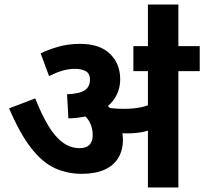

<svg xmlns="http://www.w3.org/2000/svg" viewBox="-20 -825 899 845"><path d="M765 -512V0H631V-512H567V-622H859V-512ZM333 -632Q419 -632 464 -588Q509 -544 509 -477Q509 -428 483 -389.5Q457 -351 406 -328.5Q355 -306 281 -304L275 -410Q334 -413 355 -429Q376 -445 376 -474Q376 -503 356 -512.5Q336 -522 311 -522Q280 -522 251.5 -513Q223 -504 196 -490L159 -590Q188 -605 233.5 -618.5Q279 -632 333 -632ZM521 -211Q521 -164 500.5 -130Q480 -96 439.5 -78Q399 -60 340 -60Q277 -60 222.5 -84.5Q168 -109 118.5 -171.5Q69 -234 20 -348L135 -392Q163 -321 192.5 -272Q222 -223 256 -198Q290 -173 330 -173Q359 -173 373.5 -187.5Q388 -202 388 -230Q388 -271 366 -301Q344 -331 297 -359L376 -383L438 -374Q453 -362 467 -346Q481 -330 491 -313L502 -292Q511 -273 516 -252.5Q521 -232 521 -211ZM525 -346Q567 -346 601 -353Q635 -360 669 -379V-269Q639 -250 607.5 -244Q576 -238 542 -238Q521 -238 500.5 -239.5Q480 -241 462.5 -244Q445 -247 431 -249L419 -342L434 -355Q453 -351 474 -348.5Q495 -346 525 -346ZM631 -617V-805H765V-617Z"/></svg>

Font: Noto Sans Devanagari
Style: Regular
Weight: 400
Designer: Jelle Bosma - Monotype Design Team
Foundry: Monotype Imaging Inc.
Version: Version 2.003